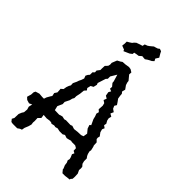

<svg xmlns="http://www.w3.org/2000/svg" viewBox="-253 -960 1056 1056"><g transform="rotate(45 275.0 -432.0)"><path d="M59 0 47 -2 36 -16 43 -29 44 -61 51 -78 58 -89 60 -112 55 -129 60 -151 43 -143 23 -149 10 -161 13 -172 17 -185 18 -204 23 -214 46 -221 70 -219H83L88 -234L100 -255L105 -262L101 -281L111 -296L110 -314L109 -322L122 -333L125 -351L130 -365L136 -376L135 -392L145 -413L149 -425L155 -437L161 -454L155 -470L161 -482L169 -491V-510L179 -520L178 -533L191 -550V-563L192 -583L205 -597L208 -609L207 -622L219 -652L236 -661L246 -668L265 -669L290 -673L305 -671L321 -661L320 -645L343 -617L344 -607L349 -591L364 -570L359 -551L367 -541L368 -527L371 -508L382 -493L392 -478L384 -465L391 -449L407 -438L399 -420L415 -411L411 -395L414 -380L423 -364L420 -350L434 -340L428 -326L433 -308L447 -289L444 -277L445 -267L458 -254L459 -231L462 -224L467 -202L465 -191L469 -175L474 -164L482 -153V-132L486 -116L497 -103L498 -91L497 -78L506 -59L507 -36L506 -19L498 -10V-5L465 -1H445L431 -18V-23L423 -42L421 -59L415 -72L418 -84L415 -96L408 -112L414 -125L401 -132L400 -151L386 -159H361L352 -161L334 -156L324 -154L306 -160L294 -153H269L252 -157L238 -153L227 -155L210 -151L203 -155L191 -156L170 -153L145 -155L148 -134L133 -119L134 -96L133 -84L135 -70L130 -52L121 -30L118 -13L107 -9L94 0ZM204 -216 224 -222 242 -218 253 -221 288 -220 299 -224 318 -218 343 -221 369 -222 383 -227 387 -251 369 -273 362 -294 370 -300 355 -332 351 -349 345 -365 349 -380 337 -391 339 -420 335 -436 320 -446 327 -463 312 -472 308 -495 316 -509 301 -515 302 -530 288 -547 287 -558 275 -598 254 -563V-545L246 -536L231 -489L235 -479L230 -458L215 -450L210 -429L218 -418L207 -406L204 -378L199 -355V-340L193 -329L189 -313L176 -287L177 -271L164 -242L170 -217ZM207 -713 204 -721 194 -725 181 -730 183 -748V-763L197 -771L209 -779L215 -787L225 -796L247 -804L261 -808L264 -822L280 -828L290 -835L308 -850L319 -853L331 -857L340 -864L354 -859L360 -847L372 -827L360 -808L367 -795L356 -785L344 -779L335 -774L322 -765L309 -766L300 -767L285 -754L270 -752L255 -749L254 -738L241 -728L230 -723Z"/></g></svg>

Font: Winky Rough Light
Style: Regular
Weight: 300
Designer: Simon Atzbach
Foundry: typofactur
Version: Version 1.206; ttfautohint (v1.8.4.7-5d5b)